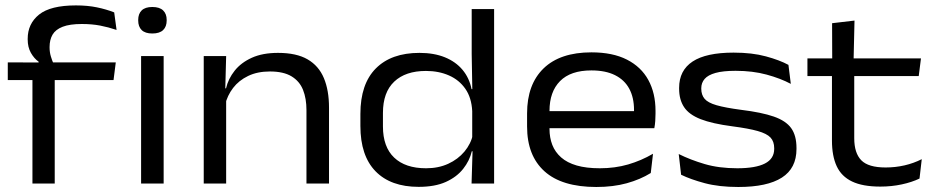

<svg xmlns="http://www.w3.org/2000/svg" viewBox="-20 -696 3546 728"><path d="M268 -675.5Q312 -675.5 347.2 -668.2Q382.5 -661 413 -649L422 -582.5Q391 -593 359.8 -599Q328.5 -605 290 -605Q244.5 -605 217.5 -594.5Q190.5 -584 179.2 -564.5Q168 -545 168 -518V-516Q168 -498 172.8 -482.2Q177.5 -466.5 183 -454.5L126.5 -452V-462Q109.5 -474 97.2 -495.5Q85 -517 85 -546.5V-549Q85 -606 128.2 -640.8Q171.5 -675.5 268 -675.5ZM103 0V-433H187.5V0ZM9.5 -392.5V-459.5L137 -459L169.5 -459.5H419L410.5 -392.5ZM515 0V-483.5H600.5V0ZM557.5 -569Q530.5 -569 517.2 -582Q504 -595 504 -618.5V-620.5Q504 -643.5 517.2 -656.5Q530.5 -669.5 557.5 -669.5Q585 -669.5 598.5 -656.5Q612 -643.5 612 -620.5V-618.5Q612 -595 598.5 -582Q585 -569 557.5 -569Z M1142 0V-278.5Q1142 -322.5 1129 -355.2Q1116 -388 1085.5 -406.5Q1055 -425 1003.5 -425Q956 -425 920.8 -408Q885.5 -391 863.8 -362.5Q842 -334 833.5 -298.5L819.5 -361H837Q845.5 -397.5 869.8 -428Q894 -458.5 934.8 -477Q975.5 -495.5 1034 -495.5Q1104 -495.5 1146.2 -471Q1188.5 -446.5 1208 -400Q1227.5 -353.5 1227.5 -288V0ZM752.5 0V-483.5H837.5L834 -353L837.5 -345V0Z M1567.5 12.5Q1461.5 12.5 1404 -46.5Q1346.5 -105.5 1346.5 -218.5V-264Q1346.5 -377.5 1405 -436.5Q1463.5 -495.5 1570.5 -495.5Q1625.5 -495.5 1666.8 -478.8Q1708 -462 1733.8 -431.2Q1759.5 -400.5 1768 -358H1796L1770.5 -274.5Q1768 -325.5 1744.5 -359.2Q1721 -393 1682.2 -410Q1643.5 -427 1595 -427Q1517.5 -427 1474.8 -386.5Q1432 -346 1432 -268V-216.5Q1432 -139 1474.5 -98.5Q1517 -58 1595.5 -58Q1642.5 -58 1679.5 -75Q1716.5 -92 1741 -121.2Q1765.5 -150.5 1773.5 -187L1795 -122.5H1769Q1760.5 -86.5 1736.2 -55.8Q1712 -25 1670.5 -6.2Q1629 12.5 1567.5 12.5ZM1768 0 1772 -131.5 1770.5 -158V-329.5L1771 -348.5L1768.5 -490.5V-661.5H1853.5V0Z M2241 13Q2110.5 13 2044.5 -46.5Q1978.5 -106 1978.5 -216.5V-266Q1978.5 -376 2041.2 -436.8Q2104 -497.5 2222.5 -497.5Q2303 -497.5 2357 -470Q2411 -442.5 2438.2 -392.8Q2465.5 -343 2465.5 -275.5V-265Q2465.5 -251.5 2464.5 -237.2Q2463.5 -223 2461 -210H2382Q2383 -228 2383.5 -245.8Q2384 -263.5 2384 -279Q2384 -326 2366 -359.5Q2348 -393 2312 -411Q2276 -429 2222.5 -429Q2143.5 -429 2103.5 -388.5Q2063.5 -348 2063.5 -275.5V-248.5V-238.5V-207.5Q2063.5 -174 2074.2 -146.5Q2085 -119 2107.8 -99Q2130.5 -79 2166.8 -68.5Q2203 -58 2254.5 -58Q2312 -58 2361.8 -72.5Q2411.5 -87 2456 -113L2447.5 -40Q2408 -15.5 2356.5 -1.2Q2305 13 2241 13ZM2020.5 -210V-274.5H2444V-210Z M2779.5 13Q2706 13 2652 -1.5Q2598 -16 2562.5 -33.5L2553.5 -112Q2597.5 -90 2651.8 -74Q2706 -58 2775.5 -58Q2845 -58 2880.2 -76Q2915.5 -94 2915.5 -131.5V-134Q2915.5 -159.5 2901.5 -174.5Q2887.5 -189.5 2853 -199.2Q2818.5 -209 2757 -217Q2680.5 -227 2636.5 -244.2Q2592.5 -261.5 2573.8 -289.8Q2555 -318 2555 -360V-363Q2555 -429 2606.2 -462.8Q2657.5 -496.5 2761.5 -496.5Q2832 -496.5 2884.2 -482.2Q2936.5 -468 2969.5 -450L2978.5 -378Q2939 -399 2886.5 -413.2Q2834 -427.5 2769 -427.5Q2721.5 -427.5 2693 -419.5Q2664.5 -411.5 2651.8 -396.8Q2639 -382 2639 -361.5V-359.5Q2639 -336.5 2651.5 -321.5Q2664 -306.5 2697 -297Q2730 -287.5 2790.5 -279.5Q2868 -270 2914 -254Q2960 -238 2980 -210Q3000 -182 3000 -135V-131Q3000 -58 2944.5 -22.5Q2889 13 2779.5 13Z M3318 11.5Q3251 11.5 3210.8 -7.8Q3170.5 -27 3152.5 -65.8Q3134.5 -104.5 3134.5 -163V-439H3219V-172Q3219 -115.5 3245.8 -88.2Q3272.5 -61 3338 -61Q3375 -61 3409.8 -69Q3444.5 -77 3475 -92.5L3466.5 -19Q3437.5 -5 3399 3.2Q3360.5 11.5 3318 11.5ZM3041.5 -407.5V-474.5H3472L3463.5 -407.5ZM3135.5 -466.5 3135 -608 3220 -618 3216.5 -466.5Z"/></svg>

Font: Anek Gujarati SemiExpanded
Style: Regular
Weight: 400
Width: 6
Designer: Mrunmayee Ghaisas (Gujarati), Yesha Goshar (Latin)
Foundry: Ek Type
Version: Version 1.003